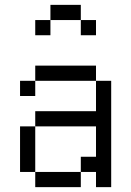

<svg xmlns="http://www.w3.org/2000/svg" viewBox="-20 -770 540 790"><path d="M312.5 -687.5H187.5V-750H312.5ZM62.5 -250H125V-62.5H62.5ZM62.5 -437.5H125V-375H62.5ZM125 -62.5H312.5V0H125ZM125 -312.5H375V-437.5H437.5V0H375V-62.5H312.5V-125H375V-250H125ZM125 -500H375V-437.5H125ZM125 -687.5H187.5V-625H125ZM312.5 -687.5H375V-625H312.5Z"/></svg>

Font: ChillBitmapSE 16px
Style: Regular
Weight: 400
Designer: Designed by Warren2060
Foundry: ChillType
Version: Version 1.000